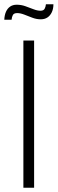

<svg xmlns="http://www.w3.org/2000/svg" viewBox="-33 -875 269 895"><path d="M76 0V-686H126V0ZM-13 -783Q-12 -805 -5 -820.5Q2 -836 14.5 -844.5Q27 -853 45 -853Q66 -853 85.5 -846Q105 -839 123 -832Q141 -825 156 -825Q170 -825 175 -834Q180 -843 181 -855H216Q216 -834 208.5 -818Q201 -802 188 -793.5Q175 -785 157 -785Q137 -785 117.5 -792.5Q98 -800 80 -807Q62 -814 47 -814Q32 -814 27 -805Q22 -796 21 -783Z"/></svg>

Font: Archivo Condensed Thin
Style: Regular
Weight: 250
Width: 3
Designer: Hector Gatti
Foundry: Omnibus-Type
Version: Version 2.001